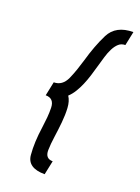

<svg xmlns="http://www.w3.org/2000/svg" viewBox="-134 -721 590 811"><g transform="rotate(20 160.5 -315.0)"><path d="M307.6 -598.1Q290 -598.1 278.1 -587.4Q266.1 -576.7 257.1 -559.1Q248 -541.5 241.5 -519.3Q234.9 -497.1 228.5 -474.6Q222.2 -451.7 215.1 -429Q208 -406.2 199.2 -385.5Q190.4 -364.7 179.4 -346.7Q168.5 -328.6 153.8 -314.9Q167 -294.9 168.7 -264.4Q170.4 -233.9 167 -199.5Q163.6 -165 158.7 -130.9Q153.8 -96.7 153.3 -69.8Q152.8 -31.7 187 -31.7L173.8 31.2Q96.2 31.2 91.3 -25.4Q86.4 -80.6 96.7 -151.4Q100.1 -176.3 102.1 -198.5Q104 -220.7 103.5 -241.7Q102.5 -283.7 64 -283.7L77.1 -346.7Q115.7 -346.7 134.3 -387.7Q143.6 -408.7 151.4 -431.2Q159.2 -453.6 166.5 -478.5Q176.3 -513.2 188 -544.4Q199.7 -575.7 213.9 -604Q242.7 -661.1 320.8 -661.1Z"/></g></svg>

Font: Fibel Nord
Style: Italic
Weight: 400
Designer: Peter Wiegel
Foundry: Peter Wioegel
Version: Version 000.000